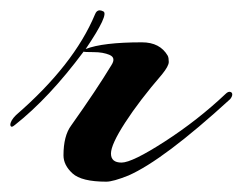

<svg xmlns="http://www.w3.org/2000/svg" viewBox="-39 -344 470 372"><path d="M275 -200Q231 -149 203.5 -106.5Q176 -64 176 -46.5Q176 -29 196.5 -29Q217 -29 280.5 -70Q344 -111 398 -162Q403 -167 407 -166Q411 -165 411 -161Q411 -157 407 -152Q278 -34 210 -4Q180 8 167 8Q119 8 101.5 -8Q84 -24 84 -43Q84 -81 99 -101Q148 -170 177 -218Q186 -232 173.5 -237.5Q161 -243 142.5 -243Q124 -243 123 -244Q56 -154 -10 -102Q-18 -95 -19 -102Q-19 -110 -8 -121Q104 -218 145 -316Q148 -324 154 -324Q157 -324 161 -322Q173 -317 127 -249Q160 -262 236 -262Q271 -262 286 -236Q288 -232 288 -224Q288 -216 275 -200Z"/></svg>

Font: Arizonia
Style: Regular
Weight: 400
Designer: Robert E. Leuschke
Foundry: Robert E. Leuschke
Version: Version 1.003